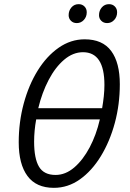

<svg xmlns="http://www.w3.org/2000/svg" viewBox="-20 -893 624 923"><path d="M239 10Q154 10 112 -47Q70 -104 70 -209Q70 -306 94 -395Q118 -484 161 -553.5Q204 -623 262 -663.5Q320 -704 387 -704Q473 -704 514.5 -648Q556 -592 556 -488Q556 -391 532 -302Q508 -213 465 -142.5Q422 -72 364.5 -31Q307 10 239 10ZM164 -373H471Q476 -402 479 -430Q482 -458 482 -485Q482 -642 379 -642Q331 -642 288.5 -606Q246 -570 214 -509Q182 -448 164 -373ZM247 -52Q295 -52 337 -88Q379 -124 411 -184.5Q443 -245 460 -319H154Q149 -292 146.5 -265Q144 -238 144 -212Q144 -131 167.5 -91.5Q191 -52 247 -52ZM495 -782Q478 -782 467 -793Q456 -804 456 -820Q456 -842 469.5 -857.5Q483 -873 504 -873Q521 -873 532 -862Q543 -851 543 -834Q543 -812 529 -797Q515 -782 495 -782ZM349 -782Q332 -782 321 -793Q310 -804 310 -820Q310 -842 323.5 -857.5Q337 -873 358 -873Q375 -873 386 -862Q397 -851 397 -834Q397 -812 383 -797Q369 -782 349 -782Z"/></svg>

Font: Ubuntu Sans Condensed
Style: Italic
Weight: 400
Width: 3
Italic angle: -13.5°
Designer: Dalton Maag Ltd
Foundry: Dalton Maag Ltd
Version: Version 1.006; ttfautohint (v1.8.4.7-5d5b)